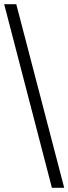

<svg xmlns="http://www.w3.org/2000/svg" viewBox="-20 -780 328 921"><path d="M229 121H288L58 -760H0Z"/></svg>

Font: Noto Serif
Style: Regular
Weight: 400
Designer: Monotype Design Team
Foundry: Monotype Imaging Inc.
Version: Version 2.015